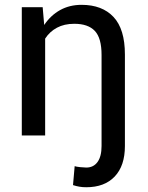

<svg xmlns="http://www.w3.org/2000/svg" viewBox="-20 -558 608 791"><path d="M155.8 -528.3 162.1 -455.1Q188.5 -494.6 227.5 -516.4Q266.6 -538.1 315.9 -538.1Q400.9 -538.1 447.8 -488Q494.6 -438 494.6 -333.5V43.5Q494.6 125 452.6 169.2Q410.6 213.4 335.4 213.4Q320.3 213.4 307.4 211.2Q294.4 209 280.8 204.6L287.6 126.5Q293.9 128.9 310.3 130.6Q326.7 132.3 335.4 132.3Q365.2 132.3 381.8 109.4Q398.4 86.4 398.4 43.5V-331.5Q398.4 -401.4 370.6 -430.7Q342.8 -460 286.1 -460Q244.6 -460 214.6 -443.8Q184.6 -427.7 166 -398.9V0H69.8V-528.3Z"/></svg>

Font: GeogebraSans
Style: Regular
Weight: 400
Designer: Google
Version: Version 1.100140; 2013